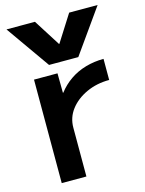

<svg xmlns="http://www.w3.org/2000/svg" viewBox="-119 -861 703 932"><g transform="rotate(-15 232.5 -395.0)"><path d="M7 -790H150L235 -656H237L322 -790H465L309 -570H162ZM73 0V-520H191L192 -422H194Q220 -456 255.5 -480.5Q291 -505 334.5 -517.5Q378 -530 425 -530V-424Q362 -424 310 -400Q258 -376 227.5 -336Q197 -296 197 -245V0Z"/></g></svg>

Font: M PLUS 1 SemiBold
Style: Regular
Weight: 600
Designer: Coji Morishita
Foundry: UNDERFOREST DESIGN
Version: Version 1.001